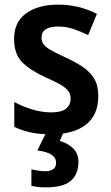

<svg xmlns="http://www.w3.org/2000/svg" viewBox="-20 -572 482 832"><path d="M406 -156Q406 -74 352.5 -32Q299 10 201 10Q151 10 113.5 2Q76 -6 42 -22V-130Q76 -111 119 -98Q162 -85 202 -85Q246 -85 266 -101Q286 -117 286 -145Q286 -160 279 -173Q272 -186 249 -201Q226 -216 179 -236Q110 -268 75.5 -303Q41 -338 41 -404Q41 -476 93 -514Q145 -552 233 -552Q320 -552 400 -512L362 -420Q329 -436 298 -446.5Q267 -457 232 -457Q160 -457 160 -409Q160 -393 168.5 -380.5Q177 -368 200 -355Q223 -342 266 -322Q308 -303 339.5 -281.5Q371 -260 388.5 -230.5Q406 -201 406 -156ZM320 128Q320 182 287.5 211Q255 240 178 240Q142 240 116 233V162Q129 165 146 167.5Q163 170 176 170Q197 170 210 161.5Q223 153 223 133Q223 90 142 80L181 0H256L239 39Q274 48 297 71Q320 94 320 128Z"/></svg>

Font: Noto Sans Telugu SemiCondensed SemiBold
Style: Regular
Weight: 600
Width: 4
Designer: Jelle Bosma - Monotype Design Team
Foundry: Monotype Imaging Inc.
Version: Version 2.005; ttfautohint (v1.8.4.7-5d5b)